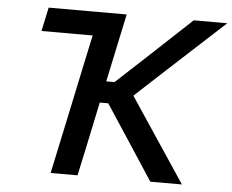

<svg xmlns="http://www.w3.org/2000/svg" viewBox="-51 -773 1006 832"><g transform="rotate(5 452.0 -356.5)"><path d="M198.5 0Q211 -58 222.5 -112.8Q234 -167.5 248.5 -234.5L295.5 -457Q304.5 -499.5 312.5 -536.8Q320.5 -574 328 -609.5H105.5L127.5 -713H467Q454.5 -654 442.5 -597.8Q430.5 -541.5 416 -473L404 -416.5H440L567.5 -534.5Q612 -576 656 -617.2Q700 -658.5 758.5 -713H904.5Q840.5 -654.5 779.8 -598.5Q719 -542.5 658.5 -487L526.5 -365L612 -236.5Q637 -199 665.8 -155.8Q694.5 -112.5 721.8 -71.8Q749 -31 769.5 0H632Q599.5 -50 570.8 -93.8Q542 -137.5 514.5 -180L421 -322.5H384L365.5 -234.5Q351.5 -167.5 339.8 -112.8Q328 -58 315.5 0Z"/></g></svg>

Font: Commissioner Medium
Style: Italic
Weight: 500
Italic angle: -12°
Designer: Kostas Bartsokas
Foundry: Kostas Bartsokas
Version: Version 1.000; ttfautohint (v1.8.3)